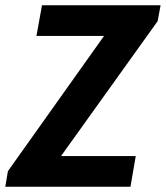

<svg xmlns="http://www.w3.org/2000/svg" viewBox="-43 -707 628 727"><path d="M-23 0 -13 -59 351 -571H95L116 -687H565L554 -627L188 -116H471L451 0Z"/></svg>

Font: Archivo Condensed
Style: Bold Italic
Weight: 700
Width: 3
Italic angle: -10°
Designer: Hector Gatti
Foundry: Omnibus-Type
Version: Version 2.001